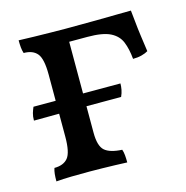

<svg xmlns="http://www.w3.org/2000/svg" viewBox="-77 -534 591 610"><g transform="rotate(-15 218.5 -229.0)"><path d="M36 3Q36 -11 37 -21Q38 -31 41 -40Q71 -40 85.5 -57.5Q100 -75 100 -127V-331Q100 -383 85.5 -400.5Q71 -418 41 -418Q38 -427 37 -437.5Q36 -448 36 -461Q58 -460 86 -459.5Q114 -459 142 -458.5Q170 -458 190 -458V-116Q190 -72 207 -57Q224 -42 264 -40Q267 -32 268 -21Q269 -10 269 3Q250 2 229 1.5Q208 1 187 0.5Q166 0 145 0Q114 0 86 0.5Q58 1 36 3ZM372 -310Q369 -343 359.5 -366.5Q350 -390 325 -402.5Q300 -415 250 -415H168L187 -458Q247 -458 290 -458.5Q333 -459 361.5 -459.5Q390 -460 405 -460Q407 -444 409 -422.5Q411 -401 414.5 -375.5Q418 -350 422 -322Q414 -317 401 -313.5Q388 -310 372 -310ZM17 -202Q17 -216 20 -226Q23 -236 27 -245H313Q313 -235 311 -224.5Q309 -214 304 -203Q290 -203 257 -203Q224 -203 181.5 -203Q139 -203 95.5 -202.5Q52 -202 17 -202Z"/></g></svg>

Font: Vollkorn
Style: Regular
Weight: 400
Designer: Friedrich Althausen
Foundry: Friedrich Althausen
Version: Version 5.001